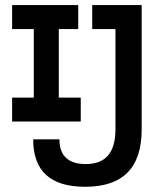

<svg xmlns="http://www.w3.org/2000/svg" viewBox="-20 -713 626 743"><path d="M309.6 9.8Q208.5 9.8 158.4 -36.1Q108.4 -82 108.4 -173.8H210Q210 -126 235.6 -102.1Q261.2 -78.1 312 -78.1Q369.6 -78.1 398.2 -111.6Q426.8 -145 426.8 -212.9V-693.4H528.3V-212.9Q528.3 -101.1 473.9 -45.7Q419.4 9.8 309.6 9.8ZM26.9 -242.7V-335.4H292.5V-242.7ZM110.8 -242.7V-693.4H207.5V-242.7ZM26.9 -600.6V-693.4H282.7V-600.6ZM336.9 -600.6V-693.4H476.6V-600.6Z"/></svg>

Font: Cascadia Code
Style: Regular
Weight: 400
Designer: Aaron Bell
Foundry: Saja Typeworks
Version: Version 2404.023